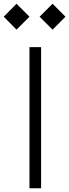

<svg xmlns="http://www.w3.org/2000/svg" viewBox="-96 -1003 369 1023"><path d="M61 0V-752H123V0ZM-8 -983 61 -914 -8 -845 -76 -914ZM184 -983 253 -914 184 -845 115 -914Z"/></svg>

Font: Milkman
Style: Regular
Weight: 300
Designer: Giulia Boggio / Martin Desinde
Version: Version 1.000